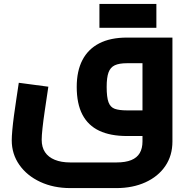

<svg xmlns="http://www.w3.org/2000/svg" viewBox="-20 -695 903 981"><path d="M339 266Q254 266 186 234.5Q118 203 79 147.5Q40 92 40 22Q40 2 43 -31.5Q46 -65 51.5 -105.5Q57 -146 63.5 -189Q70 -232 76 -272L227 -252Q217 -185 209 -131Q201 -77 197 -39Q193 -1 193 19Q193 57 210 82.5Q227 108 260 121.5Q293 135 339 135H575Q621 135 650.5 123Q680 111 694 87Q708 63 708 28V-398L740 -372H629Q589 -372 566.5 -361.5Q544 -351 534.5 -325Q525 -299 525 -251Q525 -198 534.5 -172.5Q544 -147 566.5 -139Q589 -131 629 -131H708V0H629Q544 0 487 -27Q430 -54 401 -109.5Q372 -165 372 -251Q372 -332 401 -388Q430 -444 487 -473.5Q544 -503 629 -503H861V28Q861 100 824.5 153.5Q788 207 723 236.5Q658 266 575 266ZM488 -553V-675H642V-553ZM625 -553V-675H779V-553Z"/></svg>

Font: Cairo Play ExtraBold
Style: Regular
Weight: 800
Version: Version 3.119